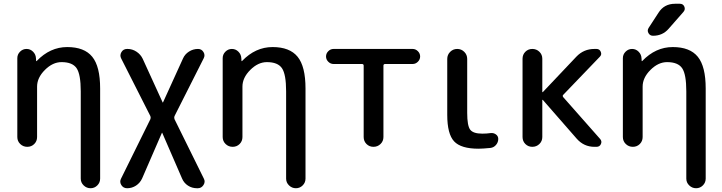

<svg xmlns="http://www.w3.org/2000/svg" viewBox="-20 -780 3836 1020"><path d="M72 -52V-471Q72 -491 86.5 -505.5Q101 -520 121 -520Q141 -520 155.5 -505.5Q170 -491 171 -471L172 -456Q172 -455 173 -455Q174 -455 175 -456Q246 -530 337 -530Q428 -530 470 -478.5Q512 -427 512 -310V169Q512 190 497 205Q482 220 461 220Q440 220 424.5 205Q409 190 409 169V-295Q409 -385 387 -417.5Q365 -450 307 -450Q260 -450 218.5 -408.5Q177 -367 177 -320V-52Q177 -30 162 -15Q147 0 125 0Q103 0 87.5 -15Q72 -30 72 -52Z M623 169 779 -147Q782 -155 779 -163L624 -469Q615 -486 625 -503Q635 -520 655 -520H658Q683 -520 705 -505.5Q727 -491 738 -468L844 -236Q844 -235 845 -235Q846 -235 846 -236L952 -469Q962 -492 984 -506Q1006 -520 1032 -520Q1051 -520 1061 -503.5Q1071 -487 1062 -470L907 -163Q904 -155 907 -147L1063 169Q1072 186 1061 203Q1050 220 1031 220H1026Q1000 220 978.5 206Q957 192 947 168L842 -74Q842 -75 841 -75Q840 -75 840 -74L735 168Q724 192 702.5 206Q681 220 656 220H655Q635 220 624.5 203Q614 186 623 169Z M1163 -52V-471Q1163 -491 1177.5 -505.5Q1192 -520 1212 -520Q1232 -520 1246.5 -505.5Q1261 -491 1262 -471L1263 -456Q1263 -455 1264 -455Q1265 -455 1266 -456Q1337 -530 1428 -530Q1519 -530 1561 -478.5Q1603 -427 1603 -310V169Q1603 190 1588 205Q1573 220 1552 220Q1531 220 1515.5 205Q1500 190 1500 169V-295Q1500 -385 1478 -417.5Q1456 -450 1398 -450Q1351 -450 1309.5 -408.5Q1268 -367 1268 -320V-52Q1268 -30 1253 -15Q1238 0 1216 0Q1194 0 1178.5 -15Q1163 -30 1163 -52Z M1752 -440Q1736 -440 1724 -452Q1712 -464 1712 -480Q1712 -496 1724 -508Q1736 -520 1752 -520H2172Q2188 -520 2200 -508Q2212 -496 2212 -480Q2212 -464 2200 -452Q2188 -440 2172 -440H2026Q2017 -440 2017 -431V-52Q2017 -30 2001.5 -15Q1986 0 1964 0Q1942 0 1927 -15Q1912 -30 1912 -52V-431Q1912 -440 1903 -440Z M2522 10Q2429 10 2392.5 -29Q2356 -68 2356 -170V-467Q2356 -489 2371.5 -504.5Q2387 -520 2409 -520Q2431 -520 2446.5 -504.5Q2462 -489 2462 -467V-180Q2462 -112 2478 -91Q2494 -70 2542 -70Q2565 -70 2586 -73Q2602 -75 2614.5 -66Q2627 -57 2627 -42Q2627 -24 2615 -10Q2603 4 2585 6Q2543 10 2522 10Z M2756 -52V-468Q2756 -490 2771 -505Q2786 -520 2808 -520Q2830 -520 2845.5 -505Q2861 -490 2861 -468V-291Q2861 -290 2862 -290L2864 -291L3042 -479Q3081 -520 3138 -520H3149Q3165 -520 3171.5 -505Q3178 -490 3167 -479L2972 -276Q2967 -271 2972 -264L3168 -42Q3179 -30 3172.5 -15Q3166 0 3149 0H3138Q3082 0 3044 -43L2864 -249Q2863 -250 2862 -250Q2861 -250 2861 -249V-52Q2861 -30 2845.5 -15Q2830 0 2808 0Q2786 0 2771 -15Q2756 -30 2756 -52Z M3289 -52V-471Q3289 -491 3303.5 -505.5Q3318 -520 3338 -520Q3358 -520 3372.5 -505.5Q3387 -491 3388 -471L3389 -456Q3389 -455 3390 -455Q3391 -455 3392 -456Q3463 -530 3554 -530Q3645 -530 3687 -478.5Q3729 -427 3729 -310V169Q3729 190 3714 205Q3699 220 3678 220Q3657 220 3641.5 205Q3626 190 3626 169V-295Q3626 -385 3604 -417.5Q3582 -450 3524 -450Q3477 -450 3435.5 -408.5Q3394 -367 3394 -320V-52Q3394 -30 3379 -15Q3364 0 3342 0Q3320 0 3304.5 -15Q3289 -30 3289 -52ZM3566 -760H3592Q3609 -760 3615.5 -745Q3622 -730 3611 -717L3532 -627Q3500 -590 3449 -590Q3433 -590 3425 -604Q3417 -618 3426 -632L3478 -712Q3508 -760 3566 -760Z"/></svg>

Font: Rounded Mplus 1c Medium
Style: Regular
Weight: 500
Version: Version 1.059.20150529